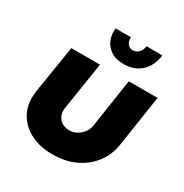

<svg xmlns="http://www.w3.org/2000/svg" viewBox="-169 -853 958 999"><g transform="rotate(30 310.5 -353.0)"><path d="M610 -515 563 -207Q554 -144 516.5 -94Q479 -44 419.5 -15.5Q360 13 282 13Q210 13 156 -13Q102 -39 72.5 -84.5Q43 -130 43 -190Q43 -200 44.5 -213Q46 -226 47 -236L92 -515H264L220 -234Q219 -230 218.5 -223.5Q218 -217 218 -213Q218 -181 239.5 -160Q261 -139 296 -139Q321 -139 341.5 -151Q362 -163 376 -182Q390 -201 393 -224L437 -515ZM369 -579Q320 -579 290 -599.5Q260 -620 248 -652Q236 -684 240 -719H332Q331 -703 336 -691Q341 -679 350.5 -672Q360 -665 373 -665Q394 -665 408.5 -680Q423 -695 426 -719H521Q513 -654 472.5 -616.5Q432 -579 369 -579Z"/></g></svg>

Font: MuseoModerno ExtraBold
Style: Italic
Weight: 800
Italic angle: -9°
Designer: Pablo Cosgaya, Héctor Gatti, Marcela Romero, and the Authors of The MuseoModerno Project.
Foundry: Omnibus-Type Team
Version: Version 1.003